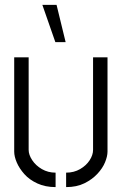

<svg xmlns="http://www.w3.org/2000/svg" viewBox="-20 -759 497 784"><path d="M206 -587 153 -739H211L248 -587ZM250 5V-54Q282 -54 307 -68.5Q332 -83 346 -104.5Q360 -126 360 -147V-525H419V-140Q419 -121 409 -96.5Q399 -72 377.5 -49Q356 -26 324.5 -10.5Q293 5 250 5ZM207 5Q165 5 132.5 -10Q100 -25 79.5 -48Q59 -71 48.5 -95.5Q38 -120 38 -140V-525H97V-147Q97 -127 111.5 -105Q126 -83 151 -68.5Q176 -54 207 -54Z"/></svg>

Font: Stick No Bills ExtraLight Light
Style: Regular
Weight: 300
Version: Version 2.000